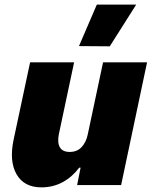

<svg xmlns="http://www.w3.org/2000/svg" viewBox="-20 -799 655 829"><path d="M454 -599 321 -600 398 -779H568ZM159 10Q84 10 51.5 -46.5Q19 -103 39 -197L110 -530H300L234 -219Q227 -183 238.5 -163Q250 -143 281 -143Q313 -143 332.5 -164Q352 -185 359 -219L425 -530H615L503 0H313L328 -75H322Q292 -35 250.5 -12.5Q209 10 159 10Z"/></svg>

Font: Be Vietnam Pro Black
Style: Italic
Weight: 900
Italic angle: -12°
Designer: Lam Bao, Tony Le, Vietanh Nguyen
Foundry: Yellow Type Foundry
Version: Version 1.002; ttfautohint (v1.8.3)